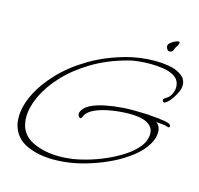

<svg xmlns="http://www.w3.org/2000/svg" viewBox="-103 -779 960 928"><g transform="rotate(15 376.5 -315.0)"><path d="M242 39Q166 39 107.5 12.5Q49 -14 32 -75Q29 -85 28 -95.5Q27 -106 27 -117Q27 -170 56 -230.5Q85 -291 141 -350.5Q197 -410 279 -458.5Q361 -507 467 -534Q487 -539 521.5 -544Q556 -549 594 -549Q629 -549 662 -543.5Q695 -538 718 -524Q737 -513 745 -499.5Q753 -486 753 -470Q753 -454 746 -437.5Q739 -421 727 -403Q719 -391 710 -381.5Q701 -372 692 -367Q691 -366 688 -366Q679 -366 679 -376Q679 -383 685 -386Q705 -396 715 -414.5Q725 -433 725 -452Q725 -468 718 -482Q711 -496 696 -505Q674 -519 641.5 -524Q609 -529 576 -529Q542 -529 512.5 -525.5Q483 -522 467 -517Q369 -491 293.5 -445.5Q218 -400 166.5 -344.5Q115 -289 88.5 -232Q62 -175 62 -126Q62 -100 70 -76Q87 -29 141.5 -6Q196 17 266 17Q283 17 299.5 15.5Q316 14 333 12Q360 8 401.5 -3.5Q443 -15 488 -34.5Q533 -54 572.5 -79.5Q612 -105 637 -136Q662 -167 662 -203Q662 -234 632 -252Q602 -270 540 -270Q531 -270 520.5 -269.5Q510 -269 499 -268Q459 -265 422 -256.5Q385 -248 359 -233.5Q333 -219 324 -196Q321 -188 316 -188Q312 -188 307.5 -193.5Q303 -199 303 -206Q303 -211 304 -214Q313 -239 342.5 -254Q372 -269 413 -277.5Q454 -286 497 -289Q515 -291 532.5 -291Q550 -291 566 -291Q592 -291 614 -290Q636 -289 651 -287Q660 -287 677.5 -285Q695 -283 712.5 -280Q730 -277 737 -273Q745 -268 745 -262Q745 -258 741.5 -256Q738 -254 732 -257Q727 -260 708 -262Q689 -264 675 -265Q697 -250 697 -219Q697 -189 679 -159Q656 -120 615 -88Q574 -56 525 -32Q476 -8 426 8Q376 24 335 31Q311 35 288 37Q265 39 242 39ZM647 -611Q640 -611 635.5 -619.5Q631 -628 631 -634Q631 -642 640.5 -650Q650 -658 661.5 -663.5Q673 -669 680 -669Q685 -669 685 -665Q685 -661 683 -655Q681 -649 675 -641Q670 -634 666.5 -622.5Q663 -611 647 -611Z"/></g></svg>

Font: Waterfall
Style: Regular
Weight: 400
Designer: Robert E. Leuschke
Foundry: Robert E. Leuschke
Version: Version 1.010; ttfautohint (v1.8.3)